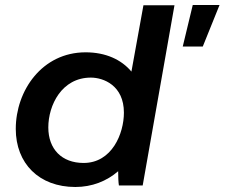

<svg xmlns="http://www.w3.org/2000/svg" viewBox="-20 -741 897 767"><path d="M455 0H550L677 -720H553L505 -455C465 -503 402 -532 322 -532C148 -532 43 -379 43 -226C43 -88 136 6 281 6C347 6 406 -17 452 -57C452 -34 453 -12 455 0ZM343 -431C393 -431 475 -400 475 -291C475 -207 427 -90 314 -90C227 -90 173 -145 173 -232C173 -320 226 -431 343 -431ZM710 -555H790L857 -721H750Z"/></svg>

Font: Fixel Display 20240404 SemiBold
Style: Italic
Weight: 600
Italic angle: -10°
Designer: AlfaBravo + MacPaw
Foundry: Kyrylo Tkachov, Marchela Mozhyna, Serhii Makarenko, Maria Weinstein, Zakhar Kryvoshyya
Version: Version 1.211;Glyphs 3.2 (3225)